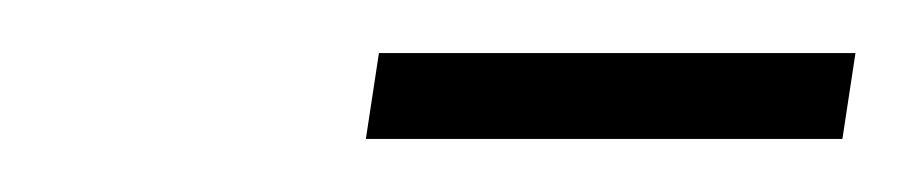

<svg xmlns="http://www.w3.org/2000/svg" viewBox="-20 -516 341 72"><path d="M117.2 -463.9 122.1 -496.1H300.8L295.9 -463.9Z"/></svg>

Font: Gawaa
Style: Italic
Weight: 400
Designer: T. Christopher White
Version: Version 1.0